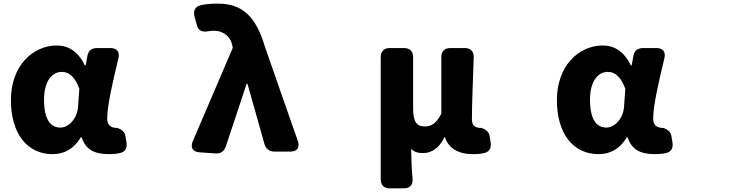

<svg xmlns="http://www.w3.org/2000/svg" viewBox="-20 -793 4040 1055"><path d="M269 54C335 54 386 24 424 -38H429C451 30 499 54 580 54C603 54 623 52 639 48C669 42 680 19 675 -11L669 -47C664 -80 624 -90 624 -90C592 -90 569 -102 569 -142C569 -214 602 -354 631 -474C639 -508 622 -529 587 -529H514C484 -529 465 -515 460 -484L451 -434H446C409 -511 355 -543 292 -543C160 -543 40 -431 40 -243C40 -58 130 54 269 54ZM222 -245C222 -354 271 -398 319 -398C365 -398 394 -364 416 -305L409 -208C405 -143 359 -92 312 -92C257 -92 222 -137 222 -245Z M1076 44 1163 50C1192 52 1212 39 1221 11L1335 -332H1340L1433 -2C1441 26 1460 40 1489 40H1576C1612 40 1629 17 1617 -17L1436 -535C1387 -702 1312 -773 1178 -773C1135 -773 1106 -770 1082 -764C1051 -756 1041 -733 1049 -702L1062 -654C1071 -623 1091 -616 1123 -621C1133 -623 1144 -624 1157 -624C1202 -624 1245 -597 1256 -545L1259 -530L1039 -16C1025 18 1039 41 1076 44Z M2072 -479V192C2072 224 2090 242 2122 242H2199C2232 242 2250 223 2247 189C2242 135 2240 87 2239 25C2257 44 2280 48 2306 48C2354 48 2396 17 2422 -39H2425C2445 22 2498 54 2579 54C2604 54 2623 52 2640 48C2669 42 2681 20 2676 -11L2670 -47C2665 -80 2625 -90 2625 -90C2592 -90 2573 -101 2573 -139C2573 -218 2579 -357 2583 -478C2584 -511 2566 -529 2534 -529H2455C2423 -529 2405 -511 2405 -479V-168C2379 -118 2352 -98 2315 -98C2270 -98 2250 -122 2250 -199V-479C2250 -511 2232 -529 2200 -529H2122C2090 -529 2072 -511 2072 -479Z M3269 54C3335 54 3386 24 3424 -38H3429C3451 30 3499 54 3580 54C3603 54 3623 52 3639 48C3669 42 3680 19 3675 -11L3669 -47C3664 -80 3624 -90 3624 -90C3592 -90 3569 -102 3569 -142C3569 -214 3602 -354 3631 -474C3639 -508 3622 -529 3587 -529H3514C3484 -529 3465 -515 3460 -484L3451 -434H3446C3409 -511 3355 -543 3292 -543C3160 -543 3040 -431 3040 -243C3040 -58 3130 54 3269 54ZM3222 -245C3222 -354 3271 -398 3319 -398C3365 -398 3394 -364 3416 -305L3409 -208C3405 -143 3359 -92 3312 -92C3257 -92 3222 -137 3222 -245Z"/></svg>

Font: コーポレート・ロゴ（ラウンド）ver3 Bold
Style: Regular
Weight: 700
Designer: [KANA_main] LOGOTYPE.JP [Source Han Sans] Ryoko NISHIZUKA 西塚涼子 (kana, bopomofo & ideographs); Paul D. Hunt (Latin, Greek
Version: Version 12.001;FEAKit 1.0